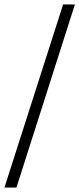

<svg xmlns="http://www.w3.org/2000/svg" viewBox="-33 -731 357 864"><path d="M251 -711H304L41 113H-13Z"/></svg>

Font: GFS Didot
Style: Regular
Weight: 400
Designer: Takis Katsoulidis and George D. Matthiopoulos
Foundry: Takis Katsoulidis and George D. Matthiopoulos
Version: Version 1.0